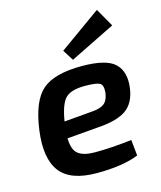

<svg xmlns="http://www.w3.org/2000/svg" viewBox="-113 -828 775 923"><g transform="rotate(-15 274.0 -367.0)"><path d="M284 -544 250 -598 457 -746 509 -655ZM455 -99 463 -20Q386 12 255 12Q124 12 73 -54.5Q22 -121 40 -258Q59 -399 119 -451.5Q179 -504 317 -504Q439 -504 481.5 -462.5Q524 -421 513 -341Q503 -269 457 -237Q411 -205 316 -199L161 -186Q162 -128 189 -107.5Q216 -87 271 -87Q354 -87 455 -99ZM168 -268 308 -280Q350 -283 369.5 -298.5Q389 -314 394 -352Q397 -390 379 -399Q361 -408 302 -408Q236 -407 209 -379.5Q182 -352 168 -268Z"/></g></svg>

Font: Exo 2.0 Semi Bold
Style: Italic
Weight: 600
Italic angle: -8°
Designer: Natanael Gama
Version: Version 1.001;PS 001.001;hotconv 1.0.70;makeotf.lib2.5.58329